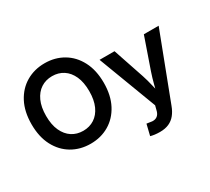

<svg xmlns="http://www.w3.org/2000/svg" viewBox="-173 -1039 1694 1547"><g transform="rotate(-30 673.5 -265.5)"><path d="M382.8 10.3Q286.6 10.3 210.4 -34.4Q134.3 -79.1 90.3 -162.8Q46.4 -246.6 46.4 -363.3Q46.4 -480.5 90.3 -564.5Q134.3 -648.4 210.4 -693.1Q286.6 -737.8 382.8 -737.8Q478.5 -737.8 554.4 -693.1Q630.4 -648.4 674.3 -564.5Q718.3 -480.5 718.3 -363.3Q718.3 -246.6 674.3 -162.8Q630.4 -79.1 554.4 -34.4Q478.5 10.3 382.8 10.3ZM382.8 -109.9Q441.4 -109.9 486.6 -139.2Q531.7 -168.5 557.4 -225.1Q583 -281.7 583 -363.3Q583 -445.8 557.4 -502.4Q531.7 -559.1 486.6 -588.4Q441.4 -617.7 382.8 -617.7Q323.7 -617.7 278.6 -588.4Q233.4 -559.1 207.5 -502.2Q181.6 -445.3 181.6 -363.3Q181.6 -281.7 207.5 -225.1Q233.4 -168.5 278.6 -139.2Q323.7 -109.9 382.8 -109.9ZM826.2 196.3 851.1 94.2 876 97.7Q902.3 104 922.6 100.1Q942.9 96.2 956.5 80.8Q970.2 65.4 976.1 37.1L985.4 1L780.8 -540H919.9L1017.1 -251.5Q1033.7 -200.7 1045.2 -149.9Q1056.6 -99.1 1070.3 -45.9H1036.1Q1049.8 -99.1 1062.7 -150.1Q1075.7 -201.2 1092.8 -251.5L1192.9 -540H1330.6L1097.2 71.8Q1081.1 115.2 1056.4 145.5Q1031.7 175.8 996.6 191.4Q961.4 207 913.1 207Q886.7 207 863.8 203.9Q840.8 200.7 826.2 196.3Z"/></g></svg>

Font: V-Inter
Style: SemiBold-600
Weight: 600
Designer: Rasmus Andersson
Foundry: rsms
Version: Version 4.000;git-4146feb